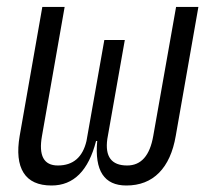

<svg xmlns="http://www.w3.org/2000/svg" viewBox="-20 -538 626 567"><path d="M353 9.8Q254.9 9.8 267.1 -121.6H263.7Q230 9.8 132.3 9.8Q73.2 9.8 49.6 -27.8Q25.9 -65.4 38.1 -136.7L105 -517.6H170.9L104 -136.7Q88.4 -49.3 150.9 -49.3Q218.3 -49.3 235.4 -121.6L288.1 -419.9H348.6L296.9 -127.4Q286.1 -49.3 355.5 -49.3Q417.5 -49.3 432.6 -136.7L500 -517.6H565.9L499 -136.7Q486.8 -65.4 449.7 -27.8Q412.6 9.8 353 9.8Z"/></svg>

Font: Cascadia Mono Light
Style: Italic
Weight: 300
Italic angle: -10°
Monospace: yes
Designer: Aaron Bell
Foundry: Saja Typeworks
Version: Version 2404.023; ttfautohint (v1.8.4)